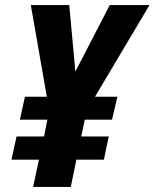

<svg xmlns="http://www.w3.org/2000/svg" viewBox="-20 -734 607 754"><path d="M110 0H258L280 -107H388L407 -198H299L313 -264H420L441 -354H353L567 -714H411L276 -453L252 -714H101L164 -354H78L58 -264H166L153 -198H45L25 -107H133Z"/></svg>

Font: Noto Sans Display SemiCondensed Extra
Style: Italic
Weight: 800
Width: 4
Italic angle: -12°
Designer: Monotype Design Team
Foundry: Monotype Imaging Inc.
Version: Version 1.900